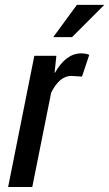

<svg xmlns="http://www.w3.org/2000/svg" viewBox="-20 -753 440 773"><path d="M307.1 -538.1Q325.2 -538.1 339.4 -532.2L310.1 -444.8L266.6 -447.3Q219.7 -447.3 186 -379.9L109.9 0H12.7L118.2 -528.3H207L199.7 -460.4L201.2 -460Q245.6 -538.1 307.1 -538.1ZM289.6 -733.4H399.9L270 -603.5H194.3Z"/></svg>

Font: RobotoCondensed-Italic
Style: Italic
Weight: 400
Designer: Google
Version: Version 1.200311; 2013